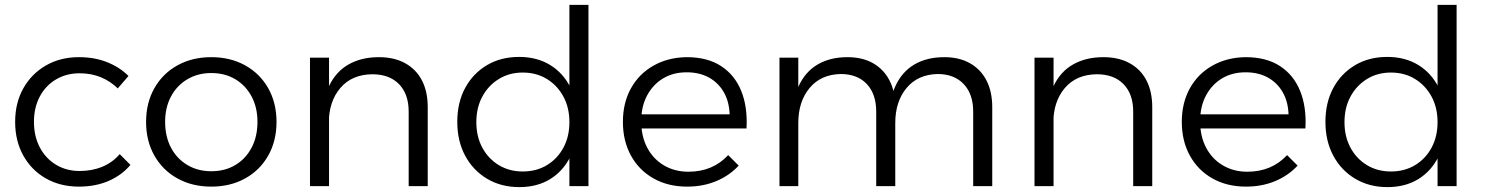

<svg xmlns="http://www.w3.org/2000/svg" viewBox="-20 -762 6082 786"><path d="M462 -400Q433 -429 393.5 -445.5Q354 -462 306 -462Q252 -462 209.5 -437Q167 -412 143 -367Q119 -322 119 -263Q119 -204 143 -158.5Q167 -113 209.5 -87.5Q252 -62 306 -62Q357 -62 399 -79.5Q441 -97 470 -131L514 -87Q479 -45 425 -21.5Q371 2 303 2Q227 2 168 -31.5Q109 -65 75.5 -125Q42 -185 42 -263Q42 -341 75.5 -400.5Q109 -460 168 -494Q227 -528 303 -528Q367 -528 418.5 -507.5Q470 -487 506 -451Z M845 -528Q923 -528 983.5 -494.5Q1044 -461 1078 -401Q1112 -341 1112 -263Q1112 -185 1078 -125Q1044 -65 983.5 -31.5Q923 2 845 2Q767 2 706.5 -31.5Q646 -65 612 -125Q578 -185 578 -263Q578 -341 612 -401Q646 -461 706.5 -494.5Q767 -528 845 -528ZM845 -463Q790 -463 747 -437.5Q704 -412 680 -367Q656 -322 656 -263Q656 -203 680 -157.5Q704 -112 747 -86.5Q790 -61 845 -61Q901 -61 943.5 -86.5Q986 -112 1010 -157.5Q1034 -203 1034 -263Q1034 -322 1010 -367Q986 -412 943.5 -437.5Q901 -463 845 -463Z M1653 -305Q1653 -377 1613.5 -417.5Q1574 -458 1504 -458Q1420 -457 1373 -401.5Q1326 -346 1326 -258H1299Q1299 -350 1327 -409.5Q1355 -469 1407.5 -498.5Q1460 -528 1531 -528Q1594 -528 1639 -503Q1684 -478 1707.5 -432.5Q1731 -387 1731 -323V0H1653ZM1249 -526H1327V0H1249Z M2105 -529Q2178 -529 2232 -496Q2286 -463 2315.5 -403.5Q2345 -344 2344 -263Q2345 -182 2315.5 -122Q2286 -62 2232.5 -29Q2179 4 2106 4Q2031 4 1973.5 -30.5Q1916 -65 1884 -125Q1852 -185 1852 -263Q1852 -342 1884 -401.5Q1916 -461 1973 -495Q2030 -529 2105 -529ZM2120 -465Q2065 -465 2022 -438.5Q1979 -412 1954.5 -366.5Q1930 -321 1930 -262Q1930 -203 1954.5 -157.5Q1979 -112 2022 -86Q2065 -60 2120 -60Q2176 -60 2219 -86Q2262 -112 2286.5 -157.5Q2311 -203 2311 -262Q2311 -321 2286.5 -366.5Q2262 -412 2219 -438.5Q2176 -465 2120 -465ZM2311 -742H2389V0H2311Z M2967 -294Q2965 -347 2942.5 -385.5Q2920 -424 2881.5 -445Q2843 -466 2791 -466Q2736 -466 2694.5 -441Q2653 -416 2629 -371Q2605 -326 2605 -266Q2605 -204 2629.5 -157.5Q2654 -111 2698 -85Q2742 -59 2798 -59Q2898 -59 2961 -127L3004 -84Q2966 -43 2912 -20.5Q2858 2 2793 2Q2715 2 2655.5 -31.5Q2596 -65 2563 -125Q2530 -185 2530 -263Q2530 -341 2563 -400.5Q2596 -460 2655.5 -493.5Q2715 -527 2791 -528Q2876 -528 2932 -491.5Q2988 -455 3014.5 -389.5Q3041 -324 3036 -236H2591V-294Z M3567 -305Q3567 -377 3528.5 -418Q3490 -459 3421 -459Q3340 -457 3294 -401.5Q3248 -346 3248 -258H3222Q3222 -350 3249.5 -409.5Q3277 -469 3328 -498.5Q3379 -528 3449 -528Q3511 -528 3554.5 -503Q3598 -478 3621.5 -432.5Q3645 -387 3645 -323V0H3567ZM3964 -305Q3964 -377 3925 -418Q3886 -459 3818 -459Q3737 -457 3691 -401.5Q3645 -346 3645 -258H3618Q3618 -350 3645.5 -409.5Q3673 -469 3724 -498.5Q3775 -528 3846 -528Q3907 -528 3951 -503Q3995 -478 4018.5 -432.5Q4042 -387 4042 -323V0H3964ZM3171 -526H3248V0H3171Z M4619 -305Q4619 -377 4579.5 -417.5Q4540 -458 4470 -458Q4386 -457 4339 -401.5Q4292 -346 4292 -258H4265Q4265 -350 4293 -409.5Q4321 -469 4373.5 -498.5Q4426 -528 4497 -528Q4560 -528 4605 -503Q4650 -478 4673.5 -432.5Q4697 -387 4697 -323V0H4619ZM4215 -526H4293V0H4215Z M5255 -294Q5253 -347 5230.5 -385.5Q5208 -424 5169.5 -445Q5131 -466 5079 -466Q5024 -466 4982.5 -441Q4941 -416 4917 -371Q4893 -326 4893 -266Q4893 -204 4917.5 -157.5Q4942 -111 4986 -85Q5030 -59 5086 -59Q5186 -59 5249 -127L5292 -84Q5254 -43 5200 -20.5Q5146 2 5081 2Q5003 2 4943.5 -31.5Q4884 -65 4851 -125Q4818 -185 4818 -263Q4818 -341 4851 -400.5Q4884 -460 4943.5 -493.5Q5003 -527 5079 -528Q5164 -528 5220 -491.5Q5276 -455 5302.5 -389.5Q5329 -324 5324 -236H4879V-294Z M5659 -529Q5732 -529 5786 -496Q5840 -463 5869.5 -403.5Q5899 -344 5898 -263Q5899 -182 5869.5 -122Q5840 -62 5786.5 -29Q5733 4 5660 4Q5585 4 5527.5 -30.5Q5470 -65 5438 -125Q5406 -185 5406 -263Q5406 -342 5438 -401.5Q5470 -461 5527 -495Q5584 -529 5659 -529ZM5674 -465Q5619 -465 5576 -438.5Q5533 -412 5508.5 -366.5Q5484 -321 5484 -262Q5484 -203 5508.5 -157.5Q5533 -112 5576 -86Q5619 -60 5674 -60Q5730 -60 5773 -86Q5816 -112 5840.5 -157.5Q5865 -203 5865 -262Q5865 -321 5840.5 -366.5Q5816 -412 5773 -438.5Q5730 -465 5674 -465ZM5865 -742H5943V0H5865Z"/></svg>

Font: Alexandria Light
Style: Regular
Weight: 300
Designer: Mohamed Gaber
Foundry: Kief Type Foundry
Version: Version 5.100